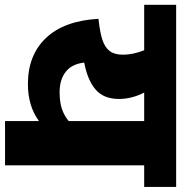

<svg xmlns="http://www.w3.org/2000/svg" viewBox="-18 -738 736 781"><g transform="rotate(90 350.5 -348.0)"><path d="M721 -566H633V0H453V-138Q392 -93 302 -93Q185 -93 115 -166.5Q45 -240 37 -380Q92 -386 122.5 -396Q153 -406 168 -425.5Q183 -445 183 -480Q183 -520 165 -566H-20V-696H721ZM453 -566H337Q363 -516 363 -463Q363 -402 325.5 -369Q288 -336 215 -322Q221 -271 253 -246.5Q285 -222 335 -222Q375 -222 402.5 -231Q430 -240 453 -259Z"/></g></svg>

Font: FiraGO Heavy
Style: Regular
Weight: 900
Designer: bBox Type
Foundry: bBox Type GmbH
Version: Version 1.001